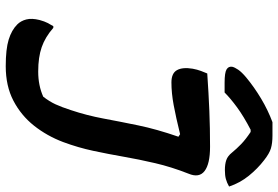

<svg xmlns="http://www.w3.org/2000/svg" viewBox="-174 -800 993 686"><g transform="rotate(90 323.0 -456.5)"><path d="M235 -96Q285 -96 325 -114Q342 -136 352 -157.5Q362 -179 373 -213Q392 -270 403 -329Q414 -388 427.5 -453.5Q441 -519 468 -597L459 -603Q398 -588 355 -580Q312 -572 274 -572Q241 -572 230 -592Q219 -612 225 -648Q228 -664 233 -677.5Q238 -691 242 -700Q314 -705 376 -707.5Q438 -710 504 -710Q565 -710 590.5 -690.5Q616 -671 600 -633Q576 -572 562.5 -514Q549 -456 539.5 -401.5Q530 -347 518.5 -293Q507 -239 487 -185Q465 -127 428.5 -81Q392 -35 339.5 -7.5Q287 20 216 20Q155 20 121 9.5Q87 -1 67 -21Q54 -34 49 -53.5Q44 -73 51 -101Q56 -119 61.5 -129.5Q67 -140 73 -150H79Q112 -121 148 -108.5Q184 -96 235 -96ZM416 -933H464Q491 -933 509.5 -927.5Q528 -922 552 -903Q582 -880 607.5 -848.5Q633 -817 646 -778Q632 -770 619 -766.5Q606 -763 587 -763Q566 -763 551.5 -768Q537 -773 525 -788Q511 -805 494.5 -821Q478 -837 451 -855H443Q395 -830 363 -806.5Q331 -783 310 -762H275Q239 -762 227.5 -769Q216 -776 218 -789Q220 -798 228.5 -810.5Q237 -823 256 -839Q291 -868 332 -892.5Q373 -917 416 -933Z"/></g></svg>

Font: Recursive Mn Csl St SmB
Style: Italic
Weight: 600
Italic angle: -15°
Monospace: yes
Version: Version 1.079;hotconv 1.0.112;makeotfexe 2.5.65598; ttfautoh